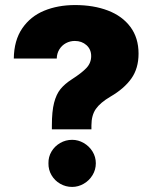

<svg xmlns="http://www.w3.org/2000/svg" viewBox="-20 -737 617 768"><path d="M267.6 -419.9Q307.1 -445.3 325.9 -465.3Q344.7 -485.4 344.7 -512.7Q344.7 -539.6 325.9 -556.4Q307.1 -573.2 279.3 -573.2Q260.3 -573.2 243.9 -564.5Q227.5 -555.7 217.5 -539.6Q207.5 -523.4 207 -502.9H35.2Q36.1 -575.2 68.8 -623.3Q101.6 -671.4 156.5 -694.1Q211.4 -716.8 280.3 -716.8Q354.5 -716.8 411.9 -694.8Q469.2 -672.9 501.7 -629.2Q534.2 -585.4 534.2 -522.5Q534.2 -463.4 505.4 -422.9Q476.6 -382.3 421.9 -350.6Q381.3 -326.7 363.5 -301.3Q345.7 -275.9 345.7 -235.4V-219.7H187.5V-235.4Q187.5 -291.5 196.3 -325.7Q205.1 -359.9 221.9 -380.6Q238.8 -401.4 267.6 -419.9ZM173.8 -84Q173.3 -109.4 186 -130.9Q198.7 -152.3 220.7 -165Q242.7 -177.7 268.6 -177.7Q293 -177.7 314.9 -165Q336.9 -152.3 350.1 -130.9Q363.3 -109.4 363.3 -84Q363.3 -58.1 350.1 -36.4Q336.9 -14.6 314.9 -2Q293 10.7 268.6 10.7Q242.7 10.7 220.7 -2Q198.7 -14.6 186 -36.4Q173.3 -58.1 173.8 -84Z"/></svg>

Font: Pretendard Std Black
Style: Regular
Weight: 900
Designer: Base glyphs from Inter by Rasmus Andersson; Hangeul glyphs from Noto Sans CJK(Source Han Sans) by Jang Soo-young and Kan
Foundry: Kil Hyung-jin
Version: Version 1.309